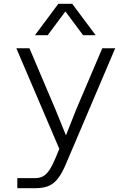

<svg xmlns="http://www.w3.org/2000/svg" viewBox="-20 -800 690 1010"><path d="M273 -221 327 -88 380 -222 518 -546H586L325 67Q304 116 281.5 143Q259 170 231 180Q203 190 165 190H71V137H165Q189 137 207 127Q225 117 240.5 93.5Q256 70 273 29L292 -17L66 -546H135ZM164 -615 287 -780H360L483 -615H417L324 -740L231 -615Z"/></svg>

Font: Azeret Mono Thin ExtraLight
Style: Regular
Weight: 250
Version: Version 1.002